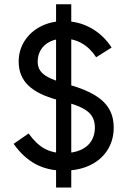

<svg xmlns="http://www.w3.org/2000/svg" viewBox="-20 -797 589 888"><path d="M43 -131.8 112.3 -179.7Q147.5 -130.9 185.5 -109.9Q223.6 -88.9 274.4 -88.9Q319.3 -88.9 352.1 -103Q384.8 -117.2 401.9 -144Q418.9 -170.9 418.9 -207Q418.9 -237.3 405.8 -258.8Q392.6 -280.3 362.3 -296.4Q332 -312.5 279.3 -326.2L246.1 -335Q154.3 -359.4 110.4 -402.3Q66.4 -445.3 66.4 -511.7Q66.4 -565.4 93.8 -607.9Q121.1 -650.4 168.5 -674.8Q215.8 -699.2 275.4 -699.2Q343.8 -699.2 401.4 -667Q459 -634.8 496.1 -577.1L424.8 -532.2Q397.5 -574.2 359.4 -596.2Q321.3 -618.2 275.4 -618.2Q240.2 -618.2 212.4 -605Q184.6 -591.8 169.4 -567.4Q154.3 -543 154.3 -511.7Q154.3 -487.3 166 -470.2Q177.7 -453.1 202.6 -439.9Q227.5 -426.8 269.5 -414.1L302.7 -404.3Q374 -383.8 418.5 -356.9Q462.9 -330.1 484.4 -293.5Q505.9 -256.8 505.9 -207Q505.9 -148.4 477.1 -103Q448.2 -57.6 396 -32.7Q343.8 -7.8 274.4 -7.8Q201.2 -7.8 144.5 -38.1Q87.9 -68.4 43 -131.8ZM239.3 -353.5V-777.3H309.6V-353.5ZM239.3 70.3V-353.5H309.6V70.3Z"/></svg>

Font: Wanted Sans Variable
Style: Regular
Weight: 400
Designer: Original Design by Kil Hyung-jin and Kang Hanbin, Wanted Lab, Inc; Hangeul from Source Han Sans by Jang Soo-young and Ka
Foundry: Wanted Lab, Inc.
Version: Version 1.003;Glyphs 3.2 (3227)